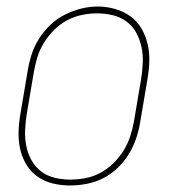

<svg xmlns="http://www.w3.org/2000/svg" viewBox="-20 -561 540 589"><path d="M194 8Q167 8 141 1.5Q115 -5 94 -20Q73 -35 60 -57.5Q47 -80 41.5 -105.5Q36 -131 37 -158.5Q38 -186 43 -214L65 -344Q69 -369 77 -394Q85 -419 99.5 -442Q114 -465 134.5 -484.5Q155 -504 179 -516Q203 -528 228.5 -534.5Q254 -541 280 -541Q307 -541 333 -533.5Q359 -526 380 -511Q401 -496 414 -473.5Q427 -451 433 -425Q439 -399 438 -371.5Q437 -344 432 -316L410 -186Q406 -161 397.5 -136Q389 -111 375 -88Q361 -65 340.5 -45.5Q320 -26 296 -14Q272 -2 246 3Q220 8 194 8Q194 8 194 8Q194 8 194 8ZM195 -10Q218 -10 242 -14.5Q266 -19 287.5 -30.5Q309 -42 327.5 -60Q346 -78 359 -99Q372 -120 379.5 -143Q387 -166 391 -189L413 -319Q417 -344 418 -369Q419 -394 414 -417Q409 -440 398 -460.5Q387 -481 368 -495Q349 -509 325.5 -514.5Q302 -520 277 -520Q254 -520 230.5 -515Q207 -510 185.5 -498.5Q164 -487 146 -469Q128 -451 115 -430Q102 -409 95 -386.5Q88 -364 84 -341L62 -211Q58 -186 57 -161.5Q56 -137 60.5 -114Q65 -91 76 -70.5Q87 -50 105 -36Q123 -22 146.5 -16Q170 -10 195 -10Z"/></svg>

Font: iosevka_custom_sans_ss08 Thin
Style: Italic
Weight: 100
Italic angle: -10°
Designer: Belleve Invis
Foundry: Belleve Invis
Version: Version 10.3.0; ttfautohint (v1.8.3)